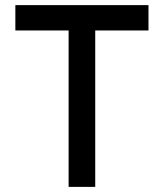

<svg xmlns="http://www.w3.org/2000/svg" viewBox="-20 -730 640 750"><path d="M248 0V-611H40V-710H560V-611H352V0Z"/></svg>

Font: Txt Mono Medium
Style: Regular
Weight: 500
Monospace: yes
Designer: Open Source
Foundry: XRLN
Version: Version 1.0